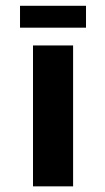

<svg xmlns="http://www.w3.org/2000/svg" viewBox="-20 -660 372 680"><path d="M96.9 0V-499H238.9V0ZM50.9 -562V-639.5H284.6V-562Z"/></svg>

Font: Maven Pro
Style: Regular
Weight: 400
Designer: Joe Prince
Foundry: Joe Prince
Version: Version 2.103